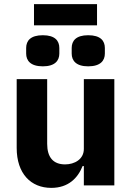

<svg xmlns="http://www.w3.org/2000/svg" viewBox="-20 -900 640 932"><path d="M387 0H535V-516H387V-177C387 -127 342 -102 296 -102C238 -102 209 -137 209 -202V-516H61V-182C61 -57 130 12 229 12C312 12 358 -36 381 -94H387ZM145 -777H451V-880H145ZM188 -578C247 -578 268 -606 268 -640V-667C268 -702 247 -729 188 -729C128 -729 107 -702 107 -667V-640C107 -606 128 -578 188 -578ZM408 -578C468 -578 489 -606 489 -640V-667C489 -702 468 -729 408 -729C349 -729 328 -702 328 -667V-640C328 -606 349 -578 408 -578Z"/></svg>

Font: IBM Plex Mono
Style: Bold
Weight: 700
Monospace: yes
Designer: Mike Abbink, Paul van der Laan, Pieter van Rosmalen
Foundry: Bold Monday
Version: Version 2.004